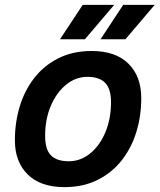

<svg xmlns="http://www.w3.org/2000/svg" viewBox="-20 -755 654 787"><path d="M244 12Q146 12 93.5 -40Q41 -92 41 -180Q41 -253 61 -319Q81 -385 121 -436Q161 -487 220 -516.5Q279 -546 356 -546Q454 -546 506.5 -494Q559 -442 559 -353Q559 -280 539 -214.5Q519 -149 479 -98Q439 -47 380 -17.5Q321 12 244 12ZM262 -94Q310 -94 349.5 -126Q389 -158 412 -213Q435 -268 435 -336Q435 -391 411 -415.5Q387 -440 338 -440Q290 -440 250.5 -407.5Q211 -375 188 -320.5Q165 -266 165 -198Q165 -142 189 -118Q213 -94 262 -94ZM226 -594 319 -735H448L328 -594ZM392 -594 485 -735H614L494 -594Z"/></svg>

Font: Geist Mono SemiBold
Style: Italic
Weight: 600
Italic angle: -12°
Monospace: yes
Designer: Basement.studio, Andrés Briganti, Mateo Zaragoza
Foundry: Basement.studio, Vercel, Andrés Briganti, Guido Ferreyra, Mateo Zaragoza
Version: Version 1.500; ttfautohint (v1.8.4.7-5d5b)